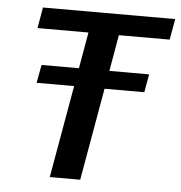

<svg xmlns="http://www.w3.org/2000/svg" viewBox="-50 -723 724 770"><g transform="rotate(5 312.0 -337.5)"><path d="M93 -372H244L178.5 0H301L366.5 -372H526.5L539.5 -445H379.5L405 -591H609.5L624.5 -675H92L77.5 -591H282.5L257 -445H106.5Z"/></g></svg>

Font: Anybody Thin Medium
Style: Italic
Weight: 500
Italic angle: -10°
Version: Version 1.113;gftools[0.9.25]